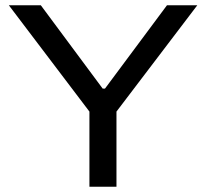

<svg xmlns="http://www.w3.org/2000/svg" viewBox="-20 -707 781 727"><path d="M318.6 0V-284.5L13.5 -687H134.6L368.9 -371.4H377.4L612.2 -687H727L421 -284.5V0Z"/></svg>

Font: Archivo SemiBold SemiExpanded
Style: Regular
Weight: 600
Width: 6
Version: Version 2.001